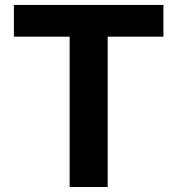

<svg xmlns="http://www.w3.org/2000/svg" viewBox="-20 -747 708 767"><path d="M632.8 -727.3V-600.5H410.2V0H258.2V-600.5H35.5V-727.3Z"/></svg>

Font: Inter P
Style: Bold
Weight: 700
Designer: Rasmus Andersson
Foundry: rsms
Version: Version 3.018;git-588b23468